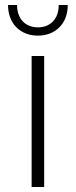

<svg xmlns="http://www.w3.org/2000/svg" viewBox="-20 -745 301 765"><path d="M131 -603C63 -603 12 -649 12 -725C12 -725 48 -725 48 -725C48 -670 81 -636 131 -636C181 -636 214 -670 214 -725C214 -725 250 -725 250 -725C250 -649 199 -603 131 -603ZM156 0C156 0 106 0 106 0C106 0 106 -522 106 -522C106 -522 156 -522 156 -522C156 -522 156 0 156 0Z"/></svg>

Font: TamingNoise
Style: Regular
Weight: 500
Designer: Julieta Ulanovsky
Foundry: Julieta Ulanovsky
Version: ""